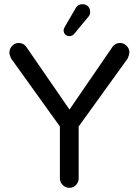

<svg xmlns="http://www.w3.org/2000/svg" viewBox="-20 -894 664 920"><path d="M285 -748Q285 -757 292 -768L342 -854Q353 -874 375 -874Q391 -874 401.5 -864Q412 -854 412 -837Q412 -821 402 -812L335 -731Q326 -721 313 -721Q301 -721 293 -728.5Q285 -736 285 -748ZM69 -688Q95 -688 109 -665L313 -369L516 -665Q530 -688 556 -688Q573 -688 586.5 -674.5Q600 -661 600 -644Q600 -633 592 -614L357 -288V-39Q357 -21 344 -7.5Q331 6 313 6Q294 6 280.5 -7.5Q267 -21 267 -39V-288L33 -614Q25 -632 25 -642Q25 -660 38 -674Q51 -688 69 -688Z"/></svg>

Font: 寒蝉全圆体
Style: Regular
Weight: 400
Designer: Warren2060
      Designed by Motoya company      

      [Varela Round]
      Joe Prince(Latin component); Avraham Cornf
Foundry: ChillType
Version: Version 3.200